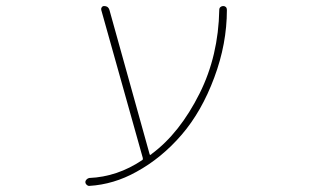

<svg xmlns="http://www.w3.org/2000/svg" viewBox="-20 -564 1040 640"><path d="M277.3 29.3Q371.1 25.4 454.1 -30.3Q457 -32.2 456.1 -37.1L317.4 -531.2Q316.4 -536.1 319.3 -540Q322.3 -543.9 327.1 -543.9Q340.8 -543.9 344.7 -531.2L478.5 -50.8Q479.5 -45.9 483.4 -48.8L485.4 -50.8Q579.1 -120.1 645.5 -252.9Q708 -377.9 710.9 -531.2Q710.9 -537.1 714.8 -540.5Q718.8 -543.9 724.1 -543.9Q729.5 -543.9 732.9 -540.5Q736.3 -537.1 736.3 -531.2Q736.3 -418 694.3 -305.7Q652.3 -192.4 585.4 -114.7Q518.6 -37.1 434.6 8.8Q359.4 50.8 277.3 55.7Q277.3 55.7 277.3 55.7Q272.5 55.7 268.6 51.8Q264.6 47.9 264.6 43Q264.6 38.1 268.6 34.2Q272.5 30.3 277.3 29.3Z"/></svg>

Font: Rounded Mgen+ 1mn thin
Style: Regular
Weight: 100
Designer: [Source Han Sans]
Ryoko NISHIZUKA  (kana & ideographs); Paul D. Hunt (Latin, Greek & Cyrillic); Wenlong ZHANG  (bopomofo
Version: Version 1.059.20150602